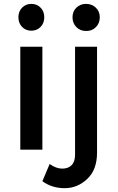

<svg xmlns="http://www.w3.org/2000/svg" viewBox="-20 -774 611 993"><path d="M425.3 -753.9Q455.1 -753.9 475.6 -734.4Q496.1 -714.8 496.1 -684.6Q496.1 -654.3 476.1 -633.8Q456.1 -613.3 425.8 -613.8Q395.5 -613.3 375 -633.8Q355 -654.3 355 -684.6Q355 -714.8 375 -734.4Q395 -753.9 425.3 -753.9ZM368.2 25.9V-532.2H481.9V15.1Q481.9 104 431.2 151.4Q380.9 199.2 314.5 199.2Q248 199.2 199.2 163.1L236.8 74.2Q270.5 98.1 301.8 98.1Q333 98.1 350.6 80.1Q368.2 62 368.2 25.9ZM85 0V-532.2H199.2V0ZM189.9 -734.4Q209 -714.8 209 -684.6Q209 -654.3 189.9 -634.8Q170.9 -615.2 142.1 -615.2Q113.3 -615.2 94.2 -634.8Q75.2 -654.3 75.2 -684.6Q75.2 -714.8 94.2 -734.4Q113.3 -753.9 142.1 -753.9Q170.9 -753.9 189.9 -734.4Z"/></svg>

Font: TruenoRg
Style: Book
Weight: 400
Designer: Julieta Ulanovsky
Foundry: Julieta Ulanovsky
Version: Version 3.001b